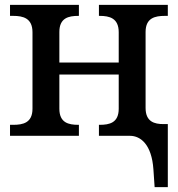

<svg xmlns="http://www.w3.org/2000/svg" viewBox="-20 -556 729 786"><path d="M608 137 613 210H667V-48H649C613 -48 576 -57 576 -114V-425C576 -483 615 -491 655 -491H667V-536H385V-491H388C428 -491 466 -482 466 -424V-300H223V-425C223 -483 261 -491 301 -491H303V-536H21V-491H34C74 -491 113 -482 113 -424V-111C113 -53 74 -45 34 -45H21V0H303V-45H301C261 -45 223 -53 223 -111V-251H466V-111C466 -53 428 -45 388 -45H385V0H512C556 0 601 36 608 137Z"/></svg>

Font: Noto Serif Medium
Style: Regular
Weight: 500
Designer: Monotype Design Team
Foundry: Monotype Imaging Inc.
Version: Version 2.013